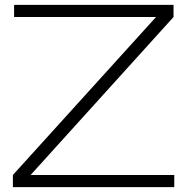

<svg xmlns="http://www.w3.org/2000/svg" viewBox="-20 -770 771 790"><path d="M33 0V-50L622 -700H38V-750H694V-700L106 -50H697V0Z"/></svg>

Font: Bounded
Style: Regular
Weight: 200
Designer: Vlad Churkin
Version: Version 1.0